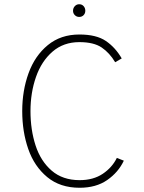

<svg xmlns="http://www.w3.org/2000/svg" viewBox="-20 -875 680 907"><path d="M85 -350Q85 -447 115 -529.5Q145 -612 206 -662Q267 -712 355 -712Q435 -712 480 -681.5Q525 -651 555 -599L524 -581Q498 -625 460.5 -650.5Q423 -676 355 -676Q280 -676 228 -631Q176 -586 150 -511.5Q124 -437 124 -350Q124 -262 148 -188Q172 -114 224 -69Q276 -24 356 -24Q421 -24 465.5 -54Q510 -84 532 -129L565 -116Q539 -61 486.5 -24.5Q434 12 356 12Q264 12 203 -38.5Q142 -89 113.5 -171Q85 -253 85 -350ZM325 -824Q325 -837 333.5 -846Q342 -855 354 -855Q367 -855 375 -846Q383 -837 383 -824Q383 -812 375 -803.5Q367 -795 354 -795Q342 -795 333.5 -803.5Q325 -812 325 -824Z"/></svg>

Font: Overpass Thin
Style: Regular
Weight: 100
Designer: Delve Withrington, Thomas Jockin
Foundry: Delve Fonts
Version: Version 3.000;DELV;Overpass